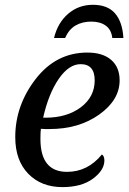

<svg xmlns="http://www.w3.org/2000/svg" viewBox="-20 -763 533 793"><path d="M400.9 -125Q411.1 -118.7 411.1 -100.1Q411.1 -60.1 364 -25.1Q316.9 9.8 237.8 9.8Q150.4 9.8 96.7 -45.4Q43 -100.6 43 -196.8Q43 -327.6 127.4 -436.8Q211.9 -545.9 340.8 -545.9Q404.3 -545.9 439.2 -515.6Q474.1 -485.4 474.1 -431.2Q474.1 -350.1 389.9 -290Q305.7 -230 184.1 -230H167Q158.2 -230 148.9 -231Q147 -217.3 147 -189Q147 -53.2 256.8 -53.2Q342.3 -53.2 400.9 -125ZM158.2 -276.9H168Q256.3 -276.9 313.7 -319.8Q371.1 -362.8 371.1 -431.2Q371.1 -498 313 -498Q264.6 -498 222.7 -437.3Q180.7 -376.5 158.2 -276.9ZM489.7 -606H443.8Q439.9 -640.6 416.7 -657.2Q393.6 -673.8 356.9 -673.8Q320.3 -673.8 292.5 -658Q264.6 -642.1 249 -606H203.1Q218.3 -668.9 261.5 -706.1Q304.7 -743.2 363.8 -743.2Q424.3 -743.2 455.1 -707.8Q485.8 -672.4 489.7 -606Z"/></svg>

Font: Droid Serif
Style: Italic
Weight: 400
Italic angle: -12°
Designer: Monotype Design team
Foundry: Monotype Imaging Inc.
Version: Version 1.03